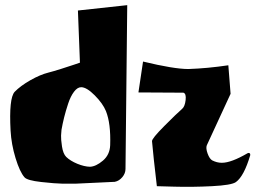

<svg xmlns="http://www.w3.org/2000/svg" viewBox="-20 -716 1023 753"><path d="M541 -474.6Q662.1 -445.3 718.8 -445.3Q793.5 -447.8 875.5 -460L884.3 -348.1L791 -146Q786.6 -134.8 794.2 -113.8Q801.8 -92.8 812.5 -86.9Q831.1 -77.6 849.1 -77.6H850.6Q886.7 -77.6 951.2 -115.2Q953.1 -116.2 954.6 -116.2Q961.4 -116.2 961.4 -109.4V-107.4Q937 -24.9 905.3 -2Q888.2 10.3 810.8 14.2Q733.4 18.1 664.1 16.1L595.2 14.2Q581.1 -105 576.2 -162.1Q575.2 -172.4 624.3 -221.7Q673.3 -271 694.3 -289.1Q705.1 -298.3 708 -323.7Q710.9 -349.1 699.2 -352.5L522.9 -353.5ZM412.1 -146.5Q415 -231.4 395.5 -280.3Q383.3 -310.1 351.6 -342Q319.8 -374 298.3 -374Q283.7 -374 270.3 -356.2Q256.8 -338.4 247.3 -309.6Q237.8 -280.8 231.7 -256.3Q225.6 -231.9 221.2 -207Q220.2 -198.2 219.5 -184.3Q218.8 -170.4 223.1 -141.6Q227.5 -112.8 239.7 -100.6Q255.9 -85 283.2 -73.7Q310.5 -62.5 333 -62Q356.4 -63 383.5 -85.9Q410.6 -108.9 412.1 -146.5ZM285.6 -674.8 479 -695.8 472.2 -54.7V-53.7Q472.2 -36.1 459.7 -21.2Q447.3 -6.3 430.2 -2.9L275.4 4.4Q255.9 4.9 226.1 4.4Q196.3 3.9 141.6 -2.2Q86.9 -8.3 76.2 -20.5Q57.6 -41.5 41 -95.9Q24.4 -150.4 21.5 -203.6Q14.6 -331.1 37.6 -356Q60.5 -379.4 99.1 -401.4Q137.7 -423.3 169.4 -431.2Q188.5 -436 219.5 -445.8Q250.5 -455.6 272 -462.9L293.5 -470.2Z"/></svg>

Font: Some Time Later
Style: Regular
Weight: 400
Version: Version 003.300